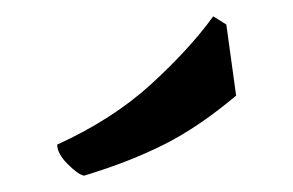

<svg xmlns="http://www.w3.org/2000/svg" viewBox="-20 -737 359 235"><path d="M83 -522Q76 -523 63 -536Q50 -549 50 -560Q118 -591 165 -634Q212 -677 241 -717L257 -707L269 -620Q224 -582 181.5 -560.5Q139 -539 83 -522Z"/></svg>

Font: Julee
Style: Regular
Weight: 400
Designer: Julian Tunni
Foundry: Julian Tunni
Version: Version 1.002; ttfautohint (v1.8.4.7-5d5b);gftools[0.9.23]